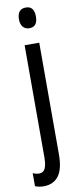

<svg xmlns="http://www.w3.org/2000/svg" viewBox="-119 -774 437 1049"><g transform="rotate(-10 99.0 -249.5)"><path d="M59 -681Q59 -739 107 -739Q153 -739 153 -681Q153 -624 107 -624Q85 -624 72 -639Q59 -654 59 -681ZM36 240Q8 240 -13 231V159Q6 167 22 167Q45 167 55 146.5Q65 126 65 83V-537H146V82Q146 163 118 201Q90 239 36 240Z"/></g></svg>

Font: Noto Sans Malayalam ExtraCondensed
Style: Regular
Weight: 400
Width: 2
Designer: Jelle Bosma - Monotype Design Team
Foundry: Monotype Imaging Inc.
Version: Version 2.104; ttfautohint (v1.8.4.7-5d5b)